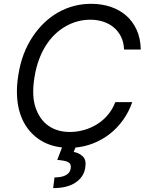

<svg xmlns="http://www.w3.org/2000/svg" viewBox="-20 -757 767 996"><path d="M75.3 -369.3Q84.5 -427.2 102.8 -475.5Q121.1 -523.8 148.8 -565.7Q175.1 -605.5 207.9 -637.3Q240.8 -669 279.1 -691.2Q317.5 -713.4 361.2 -725.3Q404.8 -737.2 453.1 -737.2Q507.1 -737.2 553.6 -721.8Q600.1 -706.3 634.6 -676.1Q669 -646 689.1 -601.7Q709.2 -557.5 710.2 -500H623.6Q622.2 -537.6 607.8 -566.6Q593.4 -595.5 569.8 -615.1Q546.2 -634.6 515.1 -644.7Q484 -654.8 448.9 -654.8Q381.4 -654.8 321 -620.7Q290.8 -603.7 264.6 -578.5Q238.3 -553.3 217.5 -520.2Q196.7 -487.2 181.8 -446.6Q166.9 -405.9 159.1 -358Q143.5 -262.8 163.7 -201.3Q185 -137.1 231 -104.8Q277 -72.4 342.3 -72.4Q379.3 -72.4 415.5 -82.6Q451.7 -92.7 483.1 -112.2Q514.6 -131.7 539.2 -160.7Q563.9 -189.6 578.1 -227.3H666.2Q648.1 -175.8 618.1 -134.1Q588.1 -92.3 549.5 -62.3Q511 -32.3 465.7 -14.2Q420.5 3.9 371.4 8.5L362.2 31.2Q389.6 35.5 409.8 54.7Q429.3 73.2 421.9 115.1Q414.4 161.2 371.8 190Q329.2 218.8 255.7 218.8L262.8 163.4Q279.5 163.4 293.7 160.9Q307.9 158.4 319.1 152.9Q330.3 147.4 337.4 138.8Q344.5 130.3 346.6 117.9Q348.7 105.5 345.7 97.5Q342.7 89.5 334.2 84.5Q325.6 79.5 311.4 76.9Q297.2 74.2 277 72.4L301.8 7.8Q231.9 0.4 179 -36.6Q146 -59.7 122 -92.7Q98 -125.7 84.3 -167.8Q70.7 -209.9 68.2 -260.5Q65.7 -311.1 75.3 -369.3Z"/></svg>

Font: Inter P
Style: Italic
Weight: 400
Italic angle: -9.40001°
Designer: Rasmus Andersson
Foundry: rsms
Version: Version 3.018;git-588b23468